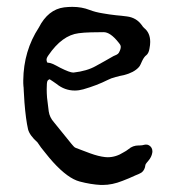

<svg xmlns="http://www.w3.org/2000/svg" viewBox="-20 -523 497 548"><path d="M118.2 -365.2Q114.3 -359.9 113.3 -356Q112.8 -354 112.8 -352.5Q112.8 -348.1 115.2 -344.2H116.2Q121.6 -344.2 131.3 -340.3L141.1 -335.4L151.9 -329.6Q179.2 -315.9 189 -315.9H189.9Q228.5 -320.3 253.4 -334.5L278.8 -348.6L303.7 -362.8L312.5 -366.7Q317.4 -369.1 319.3 -372.6Q324.7 -382.3 324.7 -389.2Q324.7 -391.1 324.2 -392.6Q323.2 -395.5 321.3 -397.9L317.9 -402.3Q294.9 -431.2 275.9 -431.2H275.4L239.7 -430.7Q219.2 -430.2 204.6 -428.2Q157.2 -422.4 118.2 -365.2ZM415 -90.8Q415 -88.9 414.6 -86.9Q412.6 -74.7 403.3 -64L398.4 -58.1Q395.5 -54.7 395 -52.2Q393.6 -38.6 384.8 -31.2Q381.3 -28.8 376 -26.4L366.7 -22.5L348.1 -14.2L329.6 -6.8Q300.3 4.9 273.4 4.9H267.6Q238.8 3.4 207.5 -4.9Q173.8 -13.7 131.3 -60.5L120.6 -72.8L110.4 -85.4Q96.2 -102.1 86.9 -116.7Q64.5 -136.7 60.1 -153.8Q53.7 -181.6 49.8 -230.5Q49.3 -238.3 48.8 -247.6Q48.3 -253.9 47.9 -262.2Q47.4 -276.4 46.9 -277.3L46.4 -285.6V-293.9Q47.4 -377.9 90.8 -444.3Q117.2 -496.1 163.1 -502Q175.3 -503.4 186.5 -503.4Q213.4 -503.4 235.8 -494.6Q252 -488.3 273.4 -484.9L292 -481.9L311 -479.5L326.7 -478L342.3 -476.1Q369.1 -472.7 384.3 -451.7Q388.2 -445.8 391.6 -442.9Q408.7 -429.2 408.7 -403.3Q408.7 -395 406.7 -384.8Q405.8 -378.9 403.8 -374Q400.9 -367.7 397.9 -365.7Q391.6 -361.3 385.7 -349.1L381.3 -339.4Q378.9 -334 376 -331.1Q362.3 -315.9 333.5 -308.6L321.8 -306.2L310.1 -303.2Q296.9 -299.8 287.6 -294.9Q256.8 -279.3 217.8 -268.1Q205.6 -264.6 193.4 -264.6Q164.6 -264.6 141.1 -283.7L131.3 -290.5L121.6 -296.9Q117.2 -295.4 115.2 -291.5L114.3 -287.6L113.8 -283.7Q113.3 -276.4 113.3 -268.1Q113.3 -256.8 114.3 -244.1L119.1 -205.1Q121.6 -188 133.8 -174.3L183.6 -112.8L189.5 -106Q192.9 -102.1 195.8 -101.1L216.3 -93.3L237.3 -85.4Q261.2 -76.7 279.8 -74.7Q283.2 -74.2 287.1 -74.2Q311 -74.2 333 -88.4L339.8 -92.3L346.7 -97.2Q358.9 -107.9 376 -107.9H378.9L385.7 -108.4L392.6 -109.9Q394.5 -110.4 396.5 -110.4Q402.3 -110.4 405.8 -107.9Q415 -102.1 415 -90.8Z"/></svg>

Font: Kurland
Style: Regular
Weight: 400
Designer: GGBot
Version: 0.22